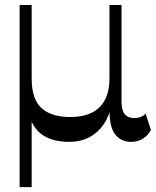

<svg xmlns="http://www.w3.org/2000/svg" viewBox="-20 -571 641 787"><path d="M263.8 10.5Q198.5 10.5 156.6 -16.4Q114.7 -43.3 97.3 -106.1L60.4 -215.9V-550.5H109.8V-249.8Q109.8 -163.3 150.7 -127.3Q191.6 -91.3 267.3 -91.3Q319.6 -91.3 355.6 -108.7Q391.6 -126.1 410.1 -161.7Q428.7 -197.3 428.7 -251.1L435.7 -142.2Q428.2 -94.9 404.4 -60.6Q380.7 -26.2 344.8 -7.8Q308.9 10.5 263.8 10.5ZM60.4 196V-250.9L109.8 -249.8V196ZM517.3 10.5Q475.7 10.5 452.2 -20Q428.7 -50.4 428.7 -117.9V-550.5H478.1V-156.8Q478.1 -118.4 491.5 -102.8Q505 -87.1 530.6 -87.1Q559.4 -87.1 576.9 -105L598.6 -38.5Q588.1 -17.3 567 -3.4Q546 10.5 517.3 10.5Z"/></svg>

Font: Savate ExtraLight
Style: Regular
Weight: 200
Designer: Max Esnée
Foundry: Plomb Type
Version: Version 2.000